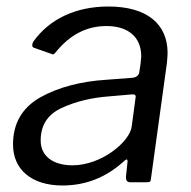

<svg xmlns="http://www.w3.org/2000/svg" viewBox="-20 -560 588 590"><path d="M358 -62C363 -67 367 -70 369 -70C371 -70 372 -68 372 -64L367 -16C367 -5 371 0 380 0H430C441 0 443 -1 444 -12L493 -367C494 -380 495 -390 495 -397C495 -486 432 -540 313 -540C212 -540 132 -501 83 -433C80 -428 79 -424 79 -421C79 -417 81 -414 85 -413L136 -395C139 -394 141 -393 143 -393C144 -393 146 -393 150 -398C194 -453 246 -480 307 -480C374 -480 414 -446 414 -387C414 -383 413 -376 412 -365L408 -338C407 -329 399 -322 387 -321L308 -315C228 -310 160 -292 104 -261C48 -229 20 -181 20 -116C20 -39 77 10 172 10C242 10 304 -14 358 -62ZM385 -173C380 -124 291 -52 203 -52C142 -52 105 -81 105 -128C105 -175 126 -208 169 -228C212 -248 261 -260 317 -264L386 -270C387 -270 388 -270 388 -270C394 -270 397 -268 397 -263Z"/></svg>

Font: Libre Franklin
Style: Italic
Weight: 400
Italic angle: -8°
Designer: Pablo Impallari, Rodrigo Fuenzalida
Foundry: Impallari Type
Version: Version 1.002; ttfautohint (v1.5)